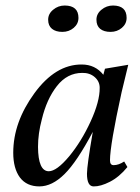

<svg xmlns="http://www.w3.org/2000/svg" viewBox="-20 -663 506 693"><path d="M276.9 -399.9Q222.7 -399.9 185.5 -352.5Q148.4 -305.2 130.9 -231.9Q117.2 -180.7 117.2 -132.8Q117.7 -45.4 155.8 -44.9Q184.6 -44.9 229.5 -98.6Q273.9 -152.3 307.1 -224.6Q340.3 -296.9 339.8 -346.2Q339.8 -369.1 321.8 -384.8Q303.7 -400.4 276.9 -399.9ZM390.1 -66.9Q408.2 -66.9 428.2 -80.1L439.9 -60.1Q410.2 -23.9 376.5 -6.8Q342.8 10.3 317.9 9.8Q293.9 9.8 293.9 -36.1Q293.9 -64.9 314.9 -187Q257.8 -79.1 212.9 -34.7Q168 9.8 122.1 9.8Q76.2 9.8 51.8 -22.5Q27.8 -55.2 27.8 -111.8Q27.8 -221.7 104 -326.2Q180.2 -430.7 274.9 -430.2Q323.7 -430.2 353 -393.1L358.9 -415L442.9 -429.2L418.9 -330.1Q377 -139.2 377 -84Q377 -66.9 390.1 -66.9ZM388.2 -643.1Q437 -642.6 437 -598.6Q437 -577.1 419.9 -562.5Q402.8 -547.9 378.9 -547.9Q355 -547.9 341.3 -559.1Q328.1 -570.3 328.1 -591.8Q328.1 -613.3 346.2 -627.9Q364.3 -643.1 388.2 -643.1ZM213.9 -643.1Q263.2 -642.6 263.2 -598.6Q263.2 -577.1 246.1 -562.5Q229 -547.9 205.1 -547.9Q181.2 -547.9 167.5 -559.1Q153.8 -570.3 153.8 -591.8Q153.8 -613.3 171.9 -627.9Q189.9 -643.1 213.9 -643.1Z"/></svg>

Font: Unna-Italic
Style: Italic
Weight: 400
Italic angle: -8°
Designer: Jorge de Buen U.
Foundry: Omnibus-Type
Version: Version 2.006;PS 002.006;hotconv 1.0.70;makeotf.lib2.5.58329